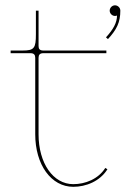

<svg xmlns="http://www.w3.org/2000/svg" viewBox="-20 -700 472 722"><path d="M392.5 -660C392.5 -649 402 -640 412.5 -640C415 -640 417.5 -640.5 419.5 -641.5H420C420 -614.5 406 -589.5 378.5 -559.5L386 -553C418.5 -588.5 432.5 -615.5 432.5 -660C432.5 -671 423 -680 412.5 -680C401.5 -680 392.5 -670.5 392.5 -660ZM20 -500H94.5C108 -500 112.5 -493.5 112.5 -482.5V-195C112.5 -80.5 172.5 2.5 255.5 2.5C303 2.5 355.5 -18 384 -63.5L376 -68.5C349.5 -26.5 300.5 -7.5 255.5 -7.5C180 -7.5 125 -86 125 -195V-482.5C125 -493.5 129.5 -500 143 -500H380V-510H143C129.5 -510 125 -516 125 -527V-660H115V-571.5C115 -518.5 108.5 -510 65 -510H20Z"/></svg>

Font: Znikomit
Style: Regular
Weight: 100
Designer: gluk
Foundry: gluk
Version: Version 0.55